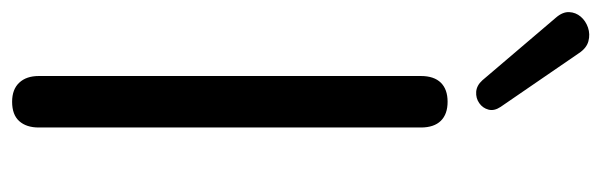

<svg xmlns="http://www.w3.org/2000/svg" viewBox="-377 -628 993 317"><g transform="rotate(90 119.5 -469.5)"><path d="M129 7Q108.5 7 97.5 -4.8Q86.5 -16.5 86.5 -37V-668Q86.5 -689.5 97.5 -700.8Q108.5 -712 129 -712Q149.5 -712 160.5 -700.8Q171.5 -689.5 171.5 -668V-37Q171.5 -16.5 161 -4.8Q150.5 7 129 7ZM93.5 -769.5 -10 -891Q-19.5 -902 -19 -912.8Q-18.5 -923.5 -11.5 -931.8Q-4.5 -940 6.5 -943.8Q17.5 -947.5 29 -944.5Q40.5 -941.5 49 -928.5L137.5 -799.5Q144.5 -789 142 -779.5Q139.5 -770 131.2 -764.2Q123 -758.5 112.5 -759.2Q102 -760 93.5 -769.5Z"/></g></svg>

Font: Nunito ExtraLight
Style: Regular
Weight: 200
Designer: Vernon Adams
Foundry: Vernon Adams
Version: Version 3.602;April 4, 2023;FontCreator 14.0.0.2856 64-bit